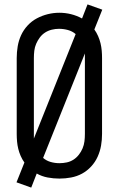

<svg xmlns="http://www.w3.org/2000/svg" viewBox="-20 -804 540 873"><path d="M122 49 55 25 91 -65Q81 -79 74 -95Q67 -111 63 -127.5Q59 -144 57.5 -161Q56 -178 56 -195V-540Q56 -567 60.5 -593.5Q65 -620 76 -644Q87 -668 105.5 -688Q124 -708 147.5 -720.5Q171 -733 197 -739.5Q223 -746 250 -746Q277 -746 303 -739.5Q329 -733 353 -720L378 -784L445 -760L409 -670Q419 -656 426 -640Q433 -624 437 -607.5Q441 -591 442.5 -574Q444 -557 444 -540V-195Q444 -168 439.5 -142Q435 -116 424 -91.5Q413 -67 394.5 -47Q376 -27 353 -14.5Q330 -2 303.5 3Q277 8 250 8Q223 8 196.5 3Q170 -2 147 -15ZM134 -174 324 -649Q309 -662 289 -667.5Q269 -673 248 -673Q232 -673 215.5 -669Q199 -665 185 -656Q171 -647 161 -633.5Q151 -620 144.5 -605Q138 -590 136 -573.5Q134 -557 134 -540V-195Q134 -190 134 -184.5Q134 -179 134 -174ZM250 -62Q267 -62 283.5 -65.5Q300 -69 314 -78Q328 -87 338.5 -100.5Q349 -114 355.5 -129.5Q362 -145 364 -161.5Q366 -178 366 -195V-540Q366 -545 366 -550.5Q366 -556 366 -561L176 -86Q191 -73 210.5 -67.5Q230 -62 250 -62Z"/></svg>

Font: Iosevka Julsh Curly
Style: Regular
Weight: 400
Designer: Belleve Invis
Foundry: Belleve Invis
Version: Version 15.0.2; ttfautohint (v1.8.4)